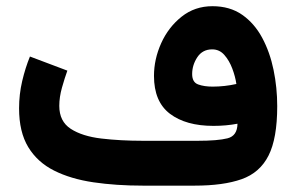

<svg xmlns="http://www.w3.org/2000/svg" viewBox="-20 -584 932 604"><path d="M727.1 -194.8Q691.4 -188 651.4 -188Q564.9 -188 514.6 -226.1Q464.4 -264.2 464.4 -345.2Q464.4 -397.9 487.1 -448.2Q509.8 -498.5 551.3 -531.5Q592.8 -564.5 648.4 -564.5Q703.1 -564.5 741.7 -537.6Q780.3 -510.7 804.7 -465.3Q829.1 -419.9 840.6 -364Q852.1 -308.1 852.1 -250Q852.1 -148.4 824.7 -94.5Q797.4 -40.5 740 -20.3Q682.6 0 592.3 0H429.7Q345.2 0 273.9 -10.5Q202.6 -21 150.1 -47.4Q97.7 -73.7 68.8 -121.3Q40 -168.9 40 -243.2Q40 -287.1 49.8 -328.9Q59.6 -370.6 74.2 -406.2L191.9 -361.8Q183.6 -338.9 175 -308.6Q166.5 -278.3 166.5 -251Q166.5 -202.1 202.6 -178.7Q238.8 -155.3 298.8 -148.2Q358.9 -141.1 429.7 -141.1H602.1Q665 -141.1 695.8 -148.9Q726.6 -156.7 727.1 -194.8ZM648.9 -311.5Q686.5 -311.5 723.6 -319.8Q720.2 -343.3 710.7 -368.4Q701.2 -393.6 685.8 -411.1Q670.4 -428.7 647.5 -428.7Q617.2 -428.7 600.8 -404.1Q584.5 -379.4 584.5 -351.1Q584.5 -325.2 603.3 -318.4Q622.1 -311.5 648.9 -311.5Z"/></svg>

Font: Vazirmatn FD ExtraBold
Style: Regular
Weight: 800
Designer: Saber Rastikerdar
Foundry: Saber Rastikerdar
Version: Version 33.003